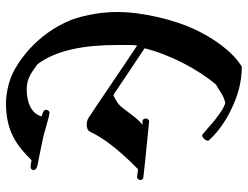

<svg xmlns="http://www.w3.org/2000/svg" viewBox="-113 -713 826 640"><g transform="rotate(-90 300.0 -393.0)"><path d="M232 -667C241 -702 279 -717 323 -717C360 -717 382 -698 406 -681C454 -617 470 -522 470 -415V-380C470 -369 470 -358 468 -349C389 -401 307 -458 227 -511C221 -515 212 -517 204 -517C194 -517 185 -514 181 -506C158 -456 116 -408 80 -370L57 -347C56 -346 57 -346 54 -346L32 -349H30C24 -349 20 -343 20 -338C20 -333 23 -328 30 -328C48 -326 67 -324 85 -322L214 -309H215C221 -309 225 -314 225 -320C225 -325 222 -331 216 -331H204C227 -349 239 -371 258 -394C272 -413 281 -417 302 -428C309 -425 318 -419 329 -411C372 -382 416 -353 459 -324C438 -239 389 -146 338 -86L310 -69C301 -63 290 -58 277 -55C267 -58 257 -63 247 -70C228 -83 209 -98 193 -113L174 -129C173 -131 171 -132 169 -132C161 -132 151 -121 151 -113C151 -112 151 -111 152 -110C179 -80 217 -53 258 -34C297 -15 344 0 398 0C451 -33 495 -98 524 -161C553 -224 580 -329 580 -415C580 -462 572 -517 554 -568C505 -690 407 -749 375 -764C345 -778 307 -786 275 -786C180 -786 133 -748 86 -701C78 -702 71 -704 63 -704C57 -704 53 -699 53 -694C53 -680 83 -679 95 -676C118 -671 128 -669 167 -661L228 -644C229 -644 244 -641 244 -641C250 -641 254 -647 254 -652C254 -663 240 -664 232 -667Z"/></g></svg>

Font: Ponomar Unicode
Style: Regular
Weight: 400
Version: 1.3